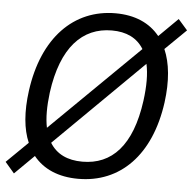

<svg xmlns="http://www.w3.org/2000/svg" viewBox="-61 -806 874 870"><g transform="rotate(5 375.5 -370.5)"><path d="M759 -703 717 -751 631 -666C586 -722 518 -752 430 -752C240 -752 102 -612 69 -368C56 -272 63 -193 89 -133L-8 -38L34 11L122 -76C167 -20 236 10 326 10C517 10 653 -127 686 -369C699 -467 691 -548 664 -610ZM164 -368C192 -576 286 -673 420 -673C486 -673 535 -650 565 -601L165 -208C156 -251 156 -304 164 -368ZM338 -69C270 -69 220 -93 190 -142L589 -536C599 -491 599 -436 590 -368C562 -162 472 -69 338 -69Z"/></g></svg>

Font: Cheyenne Sans
Style: Italic
Weight: 400
Italic angle: -8.13011°
Designer: The Public Sans project authors (U.S. Web Design System), Libre Franklin designed by Pablo Impallari and Rodrigo Fuenzal
Foundry: The Cheyenne Sans Project Authors
Version: Version 2.007